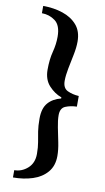

<svg xmlns="http://www.w3.org/2000/svg" viewBox="-100 -779 554 1012"><g transform="rotate(10 177.0 -273.0)"><path d="M46 186V147Q86 147 117.5 119Q149 91 149 42Q149 6 144 -21Q139 -48 134.5 -76Q130 -104 130 -144Q130 -199 155 -228Q180 -257 224 -268V-274Q187 -287 157 -319.5Q127 -352 127 -405Q127 -461 138 -502.5Q149 -544 149 -585Q149 -646 117.5 -669.5Q86 -693 46 -693V-732Q103 -732 151 -716Q199 -700 228 -666.5Q257 -633 257 -578Q257 -546 249 -507Q241 -468 233.5 -430Q226 -392 226 -363Q226 -324 252.5 -311.5Q279 -299 313 -297V-240Q279 -239 252.5 -228Q226 -217 226 -179Q226 -152 233.5 -114.5Q241 -77 249 -38Q257 1 257 34Q257 87 228 121Q199 155 151 170.5Q103 186 46 186Z"/></g></svg>

Font: STIX Two Text SemiBold
Style: Regular
Weight: 600
Designer: Ross Mills, John Hudson & Paul Hanslow, Tiro Typeworks Ltd; with prior portions MicroPress Inc., and Coen Hoffman.
Foundry: Tiro Typeworks Ltd
Version: Version 2.13 b171